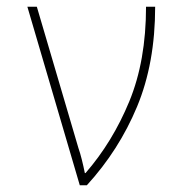

<svg xmlns="http://www.w3.org/2000/svg" viewBox="-20 -548 540 568"><path d="M237 0Q332 -104 385.5 -232.5Q439 -361 439 -528H412Q412 -368 362.5 -248Q313 -128 233 -36H231Q227 -56 222 -76Q217 -96 212 -110L89 -528H61L216 0Z"/></svg>

Font: Noto Sans Mono UI Condensed Thin
Style: Regular
Weight: 250
Width: 3
Designer: Monotype Design team
Foundry: Monotype Imaging Inc.
Version: 1.000